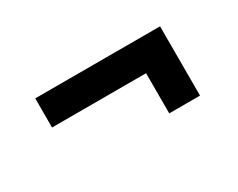

<svg xmlns="http://www.w3.org/2000/svg" viewBox="-45 -568 668 538"><g transform="rotate(-30 289.5 -299.0)"><path d="M485.8 -411.1V-187H386.2V-316.9H82V-411.1Z"/></g></svg>

Font: Nacelle Bold
Style: Regular
Weight: 700
Designer: Sora Sagano
Foundry: Sora Sagano
Version: Version 1.000;FEAKit 1.0